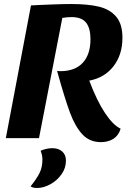

<svg xmlns="http://www.w3.org/2000/svg" viewBox="-20 -687 643 955"><path d="M171 -662Q193 -663 245 -665Q297 -667 334 -667Q417 -667 471.5 -654Q526 -641 557.5 -604.5Q589 -568 589 -499Q589 -415 544.5 -357.5Q500 -300 424 -286Q462 -185 502.5 -124.5Q543 -64 580 -47Q570 -13 544 3.5Q518 20 482 20Q426 20 390 -18.5Q354 -57 328 -127Q302 -197 264 -334Q271 -333 280 -333Q353 -333 391.5 -374.5Q430 -416 430 -492Q430 -547 408 -574.5Q386 -602 336 -602Q314 -602 290 -598L174 0H9L134 -660ZM165 248Q143 248 132 240Q162 203 176.5 174Q191 145 191 107Q191 85 182 63Q192 58 208.5 54Q225 50 240 50Q271 50 289.5 66.5Q308 83 308 112Q308 149 286 180Q264 211 230.5 229.5Q197 248 165 248Z"/></svg>

Font: Sansita
Style: Bold Italic
Weight: 700
Italic angle: -11°
Designer: Pablo Cosgaya
Foundry: Omnibus-Type
Version: Version 1.006